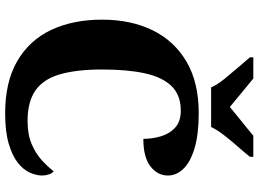

<svg xmlns="http://www.w3.org/2000/svg" viewBox="-146 -824 981 728"><g transform="rotate(90 344.0 -460.5)"><path d="M410 10Q291 10 212 -36Q133 -82 94 -164.5Q55 -247 55 -358Q55 -466 95 -548.5Q135 -631 214 -677.5Q293 -724 409 -724Q489 -724 541.5 -708.5Q594 -693 620 -666.5Q646 -640 646 -607Q646 -568 611.5 -541Q577 -514 507 -514Q507 -547 497.5 -580Q488 -613 464.5 -634.5Q441 -656 400 -656Q341 -656 307 -621Q273 -586 258.5 -520Q244 -454 244 -358Q244 -260 262.5 -197Q281 -134 324 -104.5Q367 -75 439 -75Q490 -75 526.5 -90.5Q563 -106 588 -129Q613 -152 630 -174Q638 -168 642 -155Q646 -142 646 -130Q646 -108 635 -83.5Q624 -59 597.5 -38Q571 -17 525 -3.5Q479 10 410 10ZM312 -771Q302 -794 280.5 -820.5Q259 -847 236.5 -873Q214 -899 198 -918V-931H278Q291 -921 310.5 -904.5Q330 -888 350.5 -871.5Q371 -855 386 -842Q401 -855 422 -871.5Q443 -888 463 -904.5Q483 -921 495 -931H575V-918Q560 -899 537 -873Q514 -847 493.5 -820.5Q473 -794 462 -771Z"/></g></svg>

Font: Noto Serif Tibetan ExtraBold
Style: Regular
Weight: 800
Version: Version 2.103